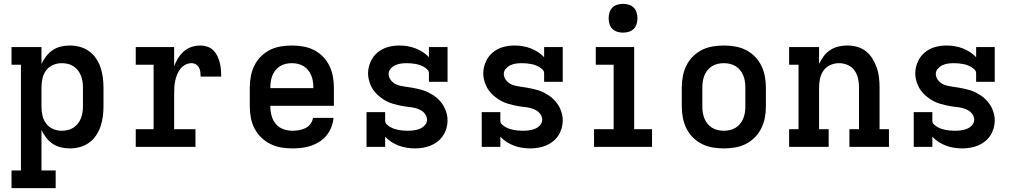

<svg xmlns="http://www.w3.org/2000/svg" viewBox="-20 -765 5290 1000"><path d="M40 215V123H89V-428H40V-520H196V-432Q206 -453 220.5 -472Q235 -491 254.5 -504Q274 -517 297 -522.5Q320 -528 344 -528Q370 -528 396 -521Q422 -514 443.5 -498.5Q465 -483 480 -461Q495 -439 503.5 -414Q512 -389 515.5 -362.5Q519 -336 519 -310V-210Q519 -184 515.5 -157.5Q512 -131 503.5 -106Q495 -81 480 -59Q465 -37 443.5 -21.5Q422 -6 396 1Q370 8 344 8Q320 8 297 2.5Q274 -3 254.5 -16Q235 -29 220.5 -48Q206 -67 196 -88V123H270V215ZM301 -84Q317 -84 332.5 -87.5Q348 -91 361.5 -99.5Q375 -108 385 -120.5Q395 -133 401 -148Q407 -163 409.5 -178.5Q412 -194 412 -210V-310Q412 -326 409.5 -341.5Q407 -357 401 -372Q395 -387 385 -399.5Q375 -412 361.5 -420.5Q348 -429 332.5 -432.5Q317 -436 301 -436Q278 -436 256 -426.5Q234 -417 220 -398Q206 -379 201 -356Q196 -333 196 -310V-210Q196 -187 201 -164Q206 -141 220 -122Q234 -103 256 -93.5Q278 -84 301 -84Z M687 0V-92H780V-428H687V-520H887V-420Q895 -442 907.5 -462Q920 -482 937.5 -497.5Q955 -513 977.5 -520.5Q1000 -528 1024 -528Q1042 -528 1060 -522Q1078 -516 1091 -503Q1104 -490 1112 -473.5Q1120 -457 1124.5 -439Q1129 -421 1130.5 -403Q1132 -385 1132 -366H1025Q1025 -378 1023.5 -390Q1022 -402 1016.5 -412.5Q1011 -423 1000.5 -429.5Q990 -436 978 -436Q961 -436 945.5 -428Q930 -420 919.5 -406.5Q909 -393 902.5 -377Q896 -361 892.5 -344Q889 -327 888 -310Q887 -293 887 -276V-92H998V0Z M1503 8Q1473 8 1444 3Q1415 -2 1388.5 -15Q1362 -28 1340.5 -49Q1319 -70 1305.5 -96Q1292 -122 1286.5 -151.5Q1281 -181 1281 -210V-310Q1281 -339 1286.5 -368Q1292 -397 1305 -423.5Q1318 -450 1339 -471Q1360 -492 1386 -505Q1412 -518 1441.5 -523Q1471 -528 1500 -528Q1529 -528 1558.5 -523Q1588 -518 1614 -505Q1640 -492 1661 -471Q1682 -450 1695 -423.5Q1708 -397 1713.5 -368Q1719 -339 1719 -310V-214H1388V-210Q1388 -186 1394.5 -162Q1401 -138 1416.5 -119.5Q1432 -101 1455.5 -92.5Q1479 -84 1503 -84Q1520 -84 1537.5 -87Q1555 -90 1570.5 -97.5Q1586 -105 1597 -119.5Q1608 -134 1610 -151H1717Q1715 -127 1706 -103.5Q1697 -80 1681.5 -60.5Q1666 -41 1645 -27.5Q1624 -14 1600.5 -6Q1577 2 1552 5Q1527 8 1503 8ZM1388 -306H1612V-310Q1612 -326 1609.5 -342Q1607 -358 1601 -372.5Q1595 -387 1585 -399.5Q1575 -412 1561 -420.5Q1547 -429 1531.5 -432.5Q1516 -436 1500 -436Q1484 -436 1468.5 -432.5Q1453 -429 1439 -420.5Q1425 -412 1415 -399.5Q1405 -387 1399 -372.5Q1393 -358 1390.5 -342Q1388 -326 1388 -310Z M2141 8Q2120 8 2098.5 4.5Q2077 1 2057 -6.5Q2037 -14 2019 -25.5Q2001 -37 1986 -53V0H1889V-181H1986V-136Q1986 -125 1995 -116.5Q2004 -108 2014 -102.5Q2024 -97 2035 -93.5Q2046 -90 2057 -88Q2068 -86 2079.5 -85Q2091 -84 2102 -84Q2119 -84 2135 -86Q2151 -88 2166 -94Q2181 -100 2192.5 -112.5Q2204 -125 2204 -141Q2204 -156 2195 -169.5Q2186 -183 2172.5 -190.5Q2159 -198 2144 -202Q2129 -206 2113.5 -207.5Q2098 -209 2083 -211.5Q2068 -214 2053 -217.5Q2038 -221 2023.5 -225.5Q2009 -230 1995 -237Q1981 -244 1968.5 -253Q1956 -262 1945 -272.5Q1934 -283 1925 -295.5Q1916 -308 1910 -322.5Q1904 -337 1900.5 -352Q1897 -367 1897 -382Q1897 -413 1909.5 -442Q1922 -471 1945.5 -491Q1969 -511 1999 -519.5Q2029 -528 2060 -528Q2081 -528 2102 -524.5Q2123 -521 2143 -513.5Q2163 -506 2181 -494.5Q2199 -483 2214 -467V-520H2311V-339H2214V-384Q2214 -395 2205 -403.5Q2196 -412 2186 -417.5Q2176 -423 2165.5 -426.5Q2155 -430 2143.5 -432Q2132 -434 2121 -435Q2110 -436 2098 -436Q2083 -436 2068 -434Q2053 -432 2039 -425.5Q2025 -419 2014.5 -407Q2004 -395 2004 -380Q2004 -365 2013 -351.5Q2022 -338 2035 -330Q2048 -322 2063.5 -318.5Q2079 -315 2094 -313Q2109 -311 2124.5 -308.5Q2140 -306 2154.5 -302.5Q2169 -299 2184 -294.5Q2199 -290 2212.5 -283Q2226 -276 2239 -267.5Q2252 -259 2263 -248Q2274 -237 2283 -224.5Q2292 -212 2298 -198Q2304 -184 2307.5 -169Q2311 -154 2311 -138Q2311 -117 2305 -96.5Q2299 -76 2287.5 -58.5Q2276 -41 2259.5 -28Q2243 -15 2223.5 -7Q2204 1 2183 4.5Q2162 8 2141 8Z M2741 8Q2720 8 2698.5 4.5Q2677 1 2657 -6.5Q2637 -14 2619 -25.5Q2601 -37 2586 -53V0H2489V-181H2586V-136Q2586 -125 2595 -116.5Q2604 -108 2614 -102.5Q2624 -97 2635 -93.5Q2646 -90 2657 -88Q2668 -86 2679.5 -85Q2691 -84 2702 -84Q2719 -84 2735 -86Q2751 -88 2766 -94Q2781 -100 2792.5 -112.5Q2804 -125 2804 -141Q2804 -156 2795 -169.5Q2786 -183 2772.5 -190.5Q2759 -198 2744 -202Q2729 -206 2713.5 -207.5Q2698 -209 2683 -211.5Q2668 -214 2653 -217.5Q2638 -221 2623.5 -225.5Q2609 -230 2595 -237Q2581 -244 2568.5 -253Q2556 -262 2545 -272.5Q2534 -283 2525 -295.5Q2516 -308 2510 -322.5Q2504 -337 2500.5 -352Q2497 -367 2497 -382Q2497 -413 2509.5 -442Q2522 -471 2545.5 -491Q2569 -511 2599 -519.5Q2629 -528 2660 -528Q2681 -528 2702 -524.5Q2723 -521 2743 -513.5Q2763 -506 2781 -494.5Q2799 -483 2814 -467V-520H2911V-339H2814V-384Q2814 -395 2805 -403.5Q2796 -412 2786 -417.5Q2776 -423 2765.5 -426.5Q2755 -430 2743.5 -432Q2732 -434 2721 -435Q2710 -436 2698 -436Q2683 -436 2668 -434Q2653 -432 2639 -425.5Q2625 -419 2614.5 -407Q2604 -395 2604 -380Q2604 -365 2613 -351.5Q2622 -338 2635 -330Q2648 -322 2663.5 -318.5Q2679 -315 2694 -313Q2709 -311 2724.5 -308.5Q2740 -306 2754.5 -302.5Q2769 -299 2784 -294.5Q2799 -290 2812.5 -283Q2826 -276 2839 -267.5Q2852 -259 2863 -248Q2874 -237 2883 -224.5Q2892 -212 2898 -198Q2904 -184 2907.5 -169Q2911 -154 2911 -138Q2911 -117 2905 -96.5Q2899 -76 2887.5 -58.5Q2876 -41 2859.5 -28Q2843 -15 2823.5 -7Q2804 1 2783 4.5Q2762 8 2741 8Z M3074 0V-92H3176V-428H3083V-520H3283V-92H3376V0ZM3225 -595Q3210 -595 3195 -599.5Q3180 -604 3169.5 -614.5Q3159 -625 3154.5 -640Q3150 -655 3150 -670Q3150 -685 3154.5 -700Q3159 -715 3169.5 -725.5Q3180 -736 3195 -740.5Q3210 -745 3225 -745Q3240 -745 3255 -740.5Q3270 -736 3280.5 -725.5Q3291 -715 3295.5 -700Q3300 -685 3300 -670Q3300 -655 3295.5 -640Q3291 -625 3280.5 -614.5Q3270 -604 3255 -599.5Q3240 -595 3225 -595Z M3750 8Q3721 8 3691.5 3Q3662 -2 3636 -15Q3610 -28 3589 -49Q3568 -70 3555 -96.5Q3542 -123 3536.5 -152Q3531 -181 3531 -210V-310Q3531 -339 3536.5 -368Q3542 -397 3555 -423.5Q3568 -450 3589 -471Q3610 -492 3636 -505Q3662 -518 3691.5 -523Q3721 -528 3750 -528Q3779 -528 3808.5 -523Q3838 -518 3864 -505Q3890 -492 3911 -471Q3932 -450 3945 -423.5Q3958 -397 3963.5 -368Q3969 -339 3969 -310V-210Q3969 -181 3963.5 -152Q3958 -123 3945 -96.5Q3932 -70 3911 -49Q3890 -28 3864 -15Q3838 -2 3808.5 3Q3779 8 3750 8ZM3750 -84Q3766 -84 3781.5 -87.5Q3797 -91 3811 -99.5Q3825 -108 3835 -120.5Q3845 -133 3851 -147.5Q3857 -162 3859.5 -178Q3862 -194 3862 -210V-310Q3862 -326 3859.5 -342Q3857 -358 3851 -372.5Q3845 -387 3835 -399.5Q3825 -412 3811 -420.5Q3797 -429 3781.5 -432.5Q3766 -436 3750 -436Q3734 -436 3718.5 -432.5Q3703 -429 3689 -420.5Q3675 -412 3665 -399.5Q3655 -387 3649 -372.5Q3643 -358 3640.5 -342Q3638 -326 3638 -310V-210Q3638 -194 3640.5 -178Q3643 -162 3649 -147.5Q3655 -133 3665 -120.5Q3675 -108 3689 -99.5Q3703 -91 3718.5 -87.5Q3734 -84 3750 -84Z M4090 0V-92H4139V-428H4090V-520H4246V-432Q4256 -453 4270 -472Q4284 -491 4303.5 -504Q4323 -517 4346 -522.5Q4369 -528 4393 -528Q4419 -528 4444.5 -521Q4470 -514 4490 -498Q4510 -482 4524 -459.5Q4538 -437 4546.5 -412.5Q4555 -388 4558 -362Q4561 -336 4561 -310V-92H4610V0H4404V-92H4454V-310Q4454 -333 4449 -356Q4444 -379 4430.5 -398Q4417 -417 4395 -426.5Q4373 -436 4350 -436Q4327 -436 4305 -426.5Q4283 -417 4269.5 -398Q4256 -379 4251 -356Q4246 -333 4246 -310V-92H4296V0Z M4991 8Q4970 8 4948.5 4.5Q4927 1 4907 -6.5Q4887 -14 4869 -25.5Q4851 -37 4836 -53V0H4739V-181H4836V-136Q4836 -125 4845 -116.5Q4854 -108 4864 -102.5Q4874 -97 4885 -93.5Q4896 -90 4907 -88Q4918 -86 4929.5 -85Q4941 -84 4952 -84Q4969 -84 4985 -86Q5001 -88 5016 -94Q5031 -100 5042.5 -112.5Q5054 -125 5054 -141Q5054 -156 5045 -169.5Q5036 -183 5022.5 -190.5Q5009 -198 4994 -202Q4979 -206 4963.5 -207.5Q4948 -209 4933 -211.5Q4918 -214 4903 -217.5Q4888 -221 4873.5 -225.5Q4859 -230 4845 -237Q4831 -244 4818.5 -253Q4806 -262 4795 -272.5Q4784 -283 4775 -295.5Q4766 -308 4760 -322.5Q4754 -337 4750.5 -352Q4747 -367 4747 -382Q4747 -413 4759.5 -442Q4772 -471 4795.5 -491Q4819 -511 4849 -519.5Q4879 -528 4910 -528Q4931 -528 4952 -524.5Q4973 -521 4993 -513.5Q5013 -506 5031 -494.5Q5049 -483 5064 -467V-520H5161V-339H5064V-384Q5064 -395 5055 -403.5Q5046 -412 5036 -417.5Q5026 -423 5015.5 -426.5Q5005 -430 4993.5 -432Q4982 -434 4971 -435Q4960 -436 4948 -436Q4933 -436 4918 -434Q4903 -432 4889 -425.5Q4875 -419 4864.5 -407Q4854 -395 4854 -380Q4854 -365 4863 -351.5Q4872 -338 4885 -330Q4898 -322 4913.5 -318.5Q4929 -315 4944 -313Q4959 -311 4974.5 -308.5Q4990 -306 5004.5 -302.5Q5019 -299 5034 -294.5Q5049 -290 5062.5 -283Q5076 -276 5089 -267.5Q5102 -259 5113 -248Q5124 -237 5133 -224.5Q5142 -212 5148 -198Q5154 -184 5157.5 -169Q5161 -154 5161 -138Q5161 -117 5155 -96.5Q5149 -76 5137.5 -58.5Q5126 -41 5109.5 -28Q5093 -15 5073.5 -7Q5054 1 5033 4.5Q5012 8 4991 8Z"/></svg>

Font: Iosevka Etoile Semibold
Style: Regular
Weight: 600
Designer: Belleve Invis
Foundry: Belleve Invis
Version: Version 22.1.2; ttfautohint (v1.8.4)